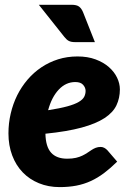

<svg xmlns="http://www.w3.org/2000/svg" viewBox="-20 -756 540 784"><path d="M14.5 0ZM469.5 -391Q469.5 -355.5 455.5 -326Q441.5 -296.5 406.8 -273.8Q372 -251 313.2 -235Q254.5 -219 165.5 -210Q166.5 -157 188.8 -132.5Q211 -108 254.5 -108Q275 -108 290 -111.5Q305 -115 316.2 -120.5Q327.5 -126 336.5 -132Q345.5 -138 353.8 -143.5Q362 -149 371 -152.5Q380 -156 391.5 -156Q399 -156 406 -152.2Q413 -148.5 418.5 -142.5L458.5 -96Q431 -69 404.8 -49.2Q378.5 -29.5 350.8 -16.8Q323 -4 291.8 2Q260.5 8 223.5 8Q177.5 8 139 -7.8Q100.5 -23.5 72.8 -52.2Q45 -81 29.8 -121.5Q14.5 -162 14.5 -211.5Q14.5 -253 23.8 -292.5Q33 -332 50.2 -366.8Q67.5 -401.5 92.5 -430.8Q117.5 -460 148.8 -481Q180 -502 217.2 -513.8Q254.5 -525.5 296.5 -525.5Q338 -525.5 370.2 -513.5Q402.5 -501.5 424.5 -482.2Q446.5 -463 458 -439Q469.5 -415 469.5 -391ZM287.5 -421Q249 -421 220 -390.2Q191 -359.5 176.5 -306Q225 -313.5 255 -321.8Q285 -330 301.5 -339.8Q318 -349.5 323.8 -360.8Q329.5 -372 329.5 -385Q329.5 -398 319.5 -409.5Q309.5 -421 287.5 -421ZM272 -736.5Q293.5 -736.5 303.2 -728.8Q313 -721 319 -706.5L367.5 -584H286.5Q270.5 -584 261.2 -588.8Q252 -593.5 243 -605L138.5 -736.5Z"/></svg>

Font: Lato Black
Style: Italic
Weight: 900
Italic angle: -7°
Designer: Lukasz Dziedzic
Foundry: tyPoland Lukasz Dziedzic
Version: Version 2.007; 2014-02-27